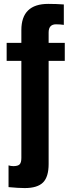

<svg xmlns="http://www.w3.org/2000/svg" viewBox="-20 -749 373 987"><path d="M48.8 105Q72.3 105 81.1 95.7Q89.8 86.4 89.8 63V-436H14.2V-528.8H89.8V-594.2Q89.8 -729 228 -729Q269.5 -729 308.1 -726.1V-621.1Q290 -624 268.1 -624Q230 -624 230 -582V-528.8H313V-436H230V94.2Q230 160.2 201.2 189Q172.4 217.8 106.9 217.8Q75.2 217.8 23.9 212.9V101.1Q35.6 105 48.8 105Z"/></svg>

Font: Miedinger*
Style: Bold
Weight: 700
Version: Version 001.000